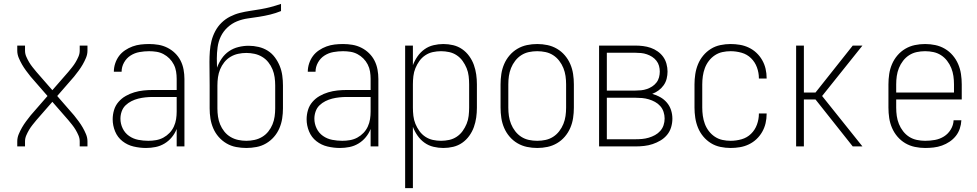

<svg xmlns="http://www.w3.org/2000/svg" viewBox="-20 -755 5040 990"><path d="M69 0V-26Q69 -45 76.5 -63Q84 -81 93.5 -97.5Q103 -114 114.5 -129.5Q126 -145 138 -160L225 -260L138 -360Q126 -375 114.5 -390.5Q103 -406 93.5 -422.5Q84 -439 76.5 -457Q69 -475 69 -494V-520H109V-494Q109 -478 115.5 -463Q122 -448 130 -434.5Q138 -421 148 -408.5Q158 -396 168 -384L250 -290L332 -384Q342 -396 352 -408.5Q362 -421 370 -434.5Q378 -448 384.5 -463Q391 -478 391 -494V-520H431V-494Q431 -475 423.5 -457Q416 -439 406.5 -422.5Q397 -406 385.5 -390.5Q374 -375 362 -360L275 -260L362 -160Q374 -145 385.5 -129.5Q397 -114 406.5 -97.5Q416 -81 423.5 -63Q431 -45 431 -26V0H391V-26Q391 -42 384.5 -57Q378 -72 370 -85.5Q362 -99 352 -111.5Q342 -124 332 -136L250 -230L168 -136Q158 -124 148 -111.5Q138 -99 130 -85.5Q122 -72 115.5 -57Q109 -42 109 -26V0Z M733 8Q701 8 669 0.5Q637 -7 611.5 -27Q586 -47 573.5 -77.5Q561 -108 561 -140Q561 -164 568 -187.5Q575 -211 591 -229.5Q607 -248 628 -260Q649 -272 672.5 -279Q696 -286 720 -288.5Q744 -291 768 -291H891V-348Q891 -367 888 -386Q885 -405 876 -422.5Q867 -440 853.5 -453.5Q840 -467 823 -476Q806 -485 787 -488Q768 -491 749 -491Q724 -491 699 -486.5Q674 -482 653 -468.5Q632 -455 619.5 -432.5Q607 -410 607 -385H567Q567 -407 574 -428Q581 -449 593.5 -466Q606 -483 624.5 -495.5Q643 -508 663.5 -515.5Q684 -523 705.5 -525.5Q727 -528 749 -528Q773 -528 797 -524Q821 -520 843 -509Q865 -498 882.5 -481Q900 -464 911 -442.5Q922 -421 926.5 -396.5Q931 -372 931 -348V0H891V-90Q882 -67 866 -47.5Q850 -28 828.5 -15Q807 -2 782.5 3Q758 8 733 8ZM745 -29Q765 -29 785 -32.5Q805 -36 822.5 -45.5Q840 -55 854 -69.5Q868 -84 876.5 -102.5Q885 -121 888 -140.5Q891 -160 891 -180V-255H768Q749 -255 730 -253Q711 -251 693 -246.5Q675 -242 658 -233.5Q641 -225 627.5 -212Q614 -199 607.5 -180.5Q601 -162 601 -143Q601 -117 612.5 -93Q624 -69 645.5 -54Q667 -39 693 -34Q719 -29 745 -29Z M1250 8Q1224 8 1197.5 3Q1171 -2 1148 -15.5Q1125 -29 1107.5 -49Q1090 -69 1079.5 -93.5Q1069 -118 1065 -144Q1061 -170 1061 -196V-314Q1061 -345 1060.5 -375.5Q1060 -406 1060 -436Q1060 -463 1062 -490.5Q1064 -518 1070.5 -544Q1077 -570 1090 -594.5Q1103 -619 1122.5 -638Q1142 -657 1166.5 -669.5Q1191 -682 1217 -688.5Q1243 -695 1270 -699Q1297 -703 1323.5 -707.5Q1350 -712 1376.5 -719Q1403 -726 1429 -735V-698Q1402 -687 1373.5 -680Q1345 -673 1316 -668.5Q1287 -664 1258 -660Q1229 -656 1202 -645Q1175 -634 1153 -613.5Q1131 -593 1118.5 -567Q1106 -541 1102 -511.5Q1098 -482 1098 -453Q1098 -441 1098.5 -429.5Q1099 -418 1099 -406Q1108 -431 1123.5 -453.5Q1139 -476 1161 -491Q1183 -506 1209.5 -512.5Q1236 -519 1262 -519Q1288 -519 1313.5 -513Q1339 -507 1360.5 -493.5Q1382 -480 1397.5 -459Q1413 -438 1422.5 -414.5Q1432 -391 1435.5 -365.5Q1439 -340 1439 -314V-196Q1439 -170 1435 -144Q1431 -118 1420.5 -93.5Q1410 -69 1392.5 -49Q1375 -29 1352 -15.5Q1329 -2 1302.5 3Q1276 8 1250 8ZM1250 -29Q1271 -29 1292 -33.5Q1313 -38 1331.5 -49Q1350 -60 1363.5 -77Q1377 -94 1385 -113.5Q1393 -133 1396 -154Q1399 -175 1399 -196V-314Q1399 -336 1396 -357Q1393 -378 1385 -397.5Q1377 -417 1363.5 -434Q1350 -451 1331.5 -462Q1313 -473 1292 -477.5Q1271 -482 1250 -482Q1229 -482 1208 -477.5Q1187 -473 1168.5 -462Q1150 -451 1136.5 -434Q1123 -417 1115 -397.5Q1107 -378 1104 -357Q1101 -336 1101 -314V-196Q1101 -175 1104 -154Q1107 -133 1115 -113.5Q1123 -94 1136.5 -77Q1150 -60 1168.5 -49Q1187 -38 1208 -33.5Q1229 -29 1250 -29Z M1733 8Q1701 8 1669 0.5Q1637 -7 1611.5 -27Q1586 -47 1573.5 -77.5Q1561 -108 1561 -140Q1561 -164 1568 -187.5Q1575 -211 1591 -229.5Q1607 -248 1628 -260Q1649 -272 1672.5 -279Q1696 -286 1720 -288.5Q1744 -291 1768 -291H1891V-348Q1891 -367 1888 -386Q1885 -405 1876 -422.5Q1867 -440 1853.5 -453.5Q1840 -467 1823 -476Q1806 -485 1787 -488Q1768 -491 1749 -491Q1724 -491 1699 -486.5Q1674 -482 1653 -468.5Q1632 -455 1619.5 -432.5Q1607 -410 1607 -385H1567Q1567 -407 1574 -428Q1581 -449 1593.5 -466Q1606 -483 1624.5 -495.5Q1643 -508 1663.5 -515.5Q1684 -523 1705.5 -525.5Q1727 -528 1749 -528Q1773 -528 1797 -524Q1821 -520 1843 -509Q1865 -498 1882.5 -481Q1900 -464 1911 -442.5Q1922 -421 1926.5 -396.5Q1931 -372 1931 -348V0H1891V-90Q1882 -67 1866 -47.5Q1850 -28 1828.5 -15Q1807 -2 1782.5 3Q1758 8 1733 8ZM1745 -29Q1765 -29 1785 -32.5Q1805 -36 1822.5 -45.5Q1840 -55 1854 -69.5Q1868 -84 1876.5 -102.5Q1885 -121 1888 -140.5Q1891 -160 1891 -180V-255H1768Q1749 -255 1730 -253Q1711 -251 1693 -246.5Q1675 -242 1658 -233.5Q1641 -225 1627.5 -212Q1614 -199 1607.5 -180.5Q1601 -162 1601 -143Q1601 -117 1612.5 -93Q1624 -69 1645.5 -54Q1667 -39 1693 -34Q1719 -29 1745 -29Z M2069 215V-520H2109V-419Q2118 -443 2133 -464.5Q2148 -486 2169 -501Q2190 -516 2215.5 -522Q2241 -528 2266 -528Q2292 -528 2317 -522Q2342 -516 2363 -501.5Q2384 -487 2399.5 -465.5Q2415 -444 2423.5 -420Q2432 -396 2435.5 -371Q2439 -346 2439 -320V-200Q2439 -174 2435.5 -149Q2432 -124 2423.5 -100Q2415 -76 2399.5 -54.5Q2384 -33 2363 -18.5Q2342 -4 2317 2Q2292 8 2266 8Q2241 8 2215.5 2Q2190 -4 2169 -19Q2148 -34 2133 -55.5Q2118 -77 2109 -101V215ZM2254 -29Q2275 -29 2296 -33.5Q2317 -38 2335 -50Q2353 -62 2365.5 -79.5Q2378 -97 2386 -116.5Q2394 -136 2396.5 -157.5Q2399 -179 2399 -200V-320Q2399 -341 2396.5 -362.5Q2394 -384 2386 -403.5Q2378 -423 2365.5 -440.5Q2353 -458 2335 -470Q2317 -482 2296 -486.5Q2275 -491 2254 -491Q2233 -491 2212 -486.5Q2191 -482 2173 -470Q2155 -458 2142.5 -440.5Q2130 -423 2122 -403.5Q2114 -384 2111.5 -362.5Q2109 -341 2109 -320V-200Q2109 -179 2111.5 -157.5Q2114 -136 2122 -116.5Q2130 -97 2142.5 -79.5Q2155 -62 2173 -50Q2191 -38 2212 -33.5Q2233 -29 2254 -29Z M2750 8Q2723 8 2697 2.5Q2671 -3 2648 -16.5Q2625 -30 2607.5 -50.5Q2590 -71 2579.5 -95.5Q2569 -120 2565 -146.5Q2561 -173 2561 -200V-320Q2561 -347 2565 -373.5Q2569 -400 2579.5 -424.5Q2590 -449 2607.5 -469.5Q2625 -490 2648 -503.5Q2671 -517 2697 -522.5Q2723 -528 2750 -528Q2777 -528 2803 -522.5Q2829 -517 2852 -503.5Q2875 -490 2892.5 -469.5Q2910 -449 2920.5 -424.5Q2931 -400 2935 -373.5Q2939 -347 2939 -320V-200Q2939 -173 2935 -146.5Q2931 -120 2920.5 -95.5Q2910 -71 2892.5 -50.5Q2875 -30 2852 -16.5Q2829 -3 2803 2.5Q2777 8 2750 8ZM2750 -29Q2772 -29 2793 -33.5Q2814 -38 2832 -49.5Q2850 -61 2863.5 -78.5Q2877 -96 2885 -116Q2893 -136 2896 -157Q2899 -178 2899 -200V-320Q2899 -342 2896 -363Q2893 -384 2885 -404Q2877 -424 2863.5 -441.5Q2850 -459 2832 -470.5Q2814 -482 2793 -486.5Q2772 -491 2750 -491Q2728 -491 2707 -486.5Q2686 -482 2668 -470.5Q2650 -459 2636.5 -441.5Q2623 -424 2615 -404Q2607 -384 2604 -363Q2601 -342 2601 -320V-200Q2601 -178 2604 -157Q2607 -136 2615 -116Q2623 -96 2636.5 -78.5Q2650 -61 2668 -49.5Q2686 -38 2707 -33.5Q2728 -29 2750 -29Z M3256 0H3069V-520H3256Q3276 -520 3296 -517.5Q3316 -515 3335 -508.5Q3354 -502 3371 -490Q3388 -478 3399.5 -462Q3411 -446 3416.5 -426Q3422 -406 3422 -386Q3422 -368 3417.5 -349.5Q3413 -331 3402 -315.5Q3391 -300 3376 -289Q3361 -278 3343 -271Q3365 -265 3384.5 -254Q3404 -243 3418.5 -226Q3433 -209 3440 -187.5Q3447 -166 3447 -143Q3447 -121 3440.5 -99Q3434 -77 3419.5 -59.5Q3405 -42 3385.5 -30.5Q3366 -19 3345 -12Q3324 -5 3301.5 -2.5Q3279 0 3256 0ZM3109 -288H3256Q3271 -288 3286 -289.5Q3301 -291 3315.5 -296Q3330 -301 3342.5 -309Q3355 -317 3364.5 -329Q3374 -341 3378 -356Q3382 -371 3382 -386Q3382 -401 3378 -415.5Q3374 -430 3364.5 -442Q3355 -454 3342.5 -462Q3330 -470 3315.5 -475Q3301 -480 3286 -481.5Q3271 -483 3256 -483H3109ZM3109 -37H3256Q3274 -37 3291 -38.5Q3308 -40 3325 -45Q3342 -50 3357.5 -58.5Q3373 -67 3384.5 -80Q3396 -93 3401.5 -109.5Q3407 -126 3407 -144Q3407 -161 3401.5 -178Q3396 -195 3384.5 -208Q3373 -221 3357.5 -229.5Q3342 -238 3325 -243Q3308 -248 3291 -249.5Q3274 -251 3256 -251H3109Z M3747 8Q3721 8 3694.5 2.5Q3668 -3 3645.5 -17Q3623 -31 3606 -51.5Q3589 -72 3579 -96.5Q3569 -121 3565 -147.5Q3561 -174 3561 -200V-320Q3561 -346 3565 -372.5Q3569 -399 3579 -423.5Q3589 -448 3606 -468.5Q3623 -489 3645.5 -503Q3668 -517 3694.5 -522.5Q3721 -528 3747 -528Q3771 -528 3795 -524Q3819 -520 3841 -509.5Q3863 -499 3880.5 -482.5Q3898 -466 3910 -445Q3922 -424 3927.5 -400.5Q3933 -377 3933 -352V-350H3893V-352Q3893 -380 3883 -407.5Q3873 -435 3852.5 -455Q3832 -475 3804 -483Q3776 -491 3747 -491Q3726 -491 3705 -486.5Q3684 -482 3666 -470Q3648 -458 3635 -441Q3622 -424 3614.5 -404Q3607 -384 3604 -362.5Q3601 -341 3601 -320V-200Q3601 -179 3604 -157.5Q3607 -136 3614.5 -116Q3622 -96 3635 -79Q3648 -62 3666 -50Q3684 -38 3705 -33.5Q3726 -29 3747 -29Q3776 -29 3804 -37Q3832 -45 3852.5 -65Q3873 -85 3883 -112.5Q3893 -140 3893 -168V-170H3933V-168Q3933 -143 3927.5 -119.5Q3922 -96 3910 -75Q3898 -54 3880.5 -37.5Q3863 -21 3841 -10.5Q3819 0 3795 4Q3771 8 3747 8Z M4085 0V-520H4125V-278H4185L4377 -520H4427L4219 -260L4427 0H4377L4185 -242H4125V0Z M4750 8Q4724 8 4697.5 2.5Q4671 -3 4648 -16.5Q4625 -30 4607.5 -50.5Q4590 -71 4579.5 -95.5Q4569 -120 4565 -146.5Q4561 -173 4561 -200V-320Q4561 -347 4565 -373.5Q4569 -400 4579.5 -424.5Q4590 -449 4607.5 -469.5Q4625 -490 4648 -503.5Q4671 -517 4697 -522.5Q4723 -528 4750 -528Q4777 -528 4803 -522.5Q4829 -517 4852 -503.5Q4875 -490 4892.5 -469.5Q4910 -449 4920.5 -424.5Q4931 -400 4935 -373.5Q4939 -347 4939 -320V-242H4601V-200Q4601 -178 4604 -157Q4607 -136 4615 -116Q4623 -96 4636.5 -78.5Q4650 -61 4668 -49.5Q4686 -38 4707.5 -33.5Q4729 -29 4750 -29Q4776 -29 4801 -33.5Q4826 -38 4847.5 -51.5Q4869 -65 4882.5 -87.5Q4896 -110 4897 -135H4937Q4936 -113 4929 -92Q4922 -71 4908.5 -54Q4895 -37 4876.5 -24.5Q4858 -12 4837 -4.5Q4816 3 4794 5.5Q4772 8 4750 8ZM4601 -278H4899V-320Q4899 -342 4896 -363Q4893 -384 4885 -404Q4877 -424 4863.5 -441.5Q4850 -459 4832 -470.5Q4814 -482 4793 -486.5Q4772 -491 4750 -491Q4728 -491 4707 -486.5Q4686 -482 4668 -470.5Q4650 -459 4636.5 -441.5Q4623 -424 4615 -404Q4607 -384 4604 -363Q4601 -342 4601 -320Z"/></svg>

Font: Iosevka Term Curly Extralight
Style: Regular
Weight: 200
Designer: Belleve Invis
Foundry: Belleve Invis
Version: Version 32.3.0